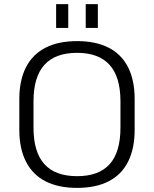

<svg xmlns="http://www.w3.org/2000/svg" viewBox="-20 -907 749 934"><path d="M355 7Q264 7 201.5 -25Q139 -57 106.5 -120.5Q74 -184 74 -275V-425Q74 -517 106.5 -580Q139 -643 201.5 -675Q264 -707 355 -707Q446 -707 508.5 -675Q571 -643 603 -580Q635 -517 635 -425V-275Q635 -184 603 -120.5Q571 -57 508.5 -25Q446 7 355 7ZM355 -50Q461 -50 513.5 -108.5Q566 -167 566 -286V-414Q566 -533 513 -591.5Q460 -650 355 -650Q249 -650 196 -591.5Q143 -533 143 -414V-286Q143 -167 196 -108.5Q249 -50 355 -50ZM312 -887V-771H253V-887ZM456 -887V-771H397V-887Z"/></svg>

Font: Pathway Extreme 28pt Light
Style: Regular
Weight: 300
Designer: Eduardo Rodriguez Tunni
Foundry: Eduardo Rodriguez Tunni
Version: Version 1.001;gftools[0.9.26]